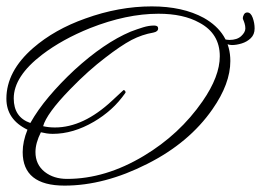

<svg xmlns="http://www.w3.org/2000/svg" viewBox="-25 -555 817 601"><path d="M177 26Q46 26 46 -79Q46 -112 61 -149Q-5 -181 -5 -246Q-5 -332 79 -405Q146 -463 242 -497Q347 -535 450 -535Q547 -535 613 -499Q696 -452 696 -364Q696 -293 640 -213Q567 -108 436 -42Q302 26 177 26ZM185 5Q305 5 425 -67Q537 -134 609 -238Q663 -316 663 -379Q663 -450 599 -484Q549 -512 471 -512Q371 -512 257 -467Q170 -432 107 -384Q18 -316 18 -247Q18 -188 70 -170Q93 -211 128.5 -253Q164 -295 208 -336Q301 -421 384 -456Q405 -464 423 -469.5Q441 -475 456 -475H458Q470 -475 470 -466Q470 -456 455 -453Q420 -447 387 -430Q353 -412 304 -374Q279 -355 251.5 -330.5Q224 -306 195 -276Q157 -237 136 -208Q115 -179 110 -160Q127 -156 147 -156Q236 -156 326 -240Q346 -259 354 -266Q362 -273 361 -273Q368 -273 368 -265Q347 -235 322.5 -213Q298 -191 269 -174Q204 -136 140 -136Q130 -136 120.5 -137.5Q111 -139 103 -141Q86 -107 86 -79Q86 -40 115 -17Q143 5 185 5ZM701 -414Q694 -414 685.5 -417Q677 -420 672 -424Q671 -426 670 -430Q669 -434 672 -433Q687 -430 693 -430Q717 -430 730 -442Q743 -454 743 -466Q743 -474 740.5 -482Q738 -490 736 -494L735 -498Q735 -503 738.5 -509.5Q742 -516 749 -516Q760 -516 766 -499.5Q772 -483 772 -466Q772 -447 760 -435.5Q748 -424 731.5 -419Q715 -414 701 -414Z"/></svg>

Font: Corinthia
Style: Regular
Weight: 400
Designer: Robert E. Leuschke
Foundry: Robert E. Leuschke
Version: Version 1.013; ttfautohint (v1.8.3)